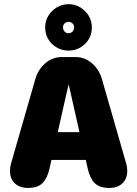

<svg xmlns="http://www.w3.org/2000/svg" viewBox="-20 -893 659 922"><path d="M114 9.5Q75 9.5 51.5 -12.2Q28 -34 28 -73Q28 -81 29 -89.2Q30 -97.5 32.5 -106L149.5 -513Q162.5 -559 197.2 -589Q232 -619 275.5 -619H343.5Q387 -619 421.8 -589Q456.5 -559 469.5 -513L586.5 -106Q589 -97.5 590 -89.2Q591 -81 591 -73Q591 -34 567.5 -12.2Q544 9.5 505 9.5Q457.5 9.5 434.5 -14Q411.5 -37.5 401 -84.5L392 -125H227L218 -84.5Q207.5 -37.5 184.5 -14Q161.5 9.5 114 9.5ZM257.5 -258.5H361.5L320 -443Q317 -456 314.5 -467.2Q312 -478.5 309.5 -488Q307.5 -478.5 304.8 -467.2Q302 -456 299 -443ZM310 -650Q263.5 -650 230.2 -681.8Q197 -713.5 197 -762Q197 -792.5 212.2 -817.5Q227.5 -842.5 253.2 -857.8Q279 -873 310 -873Q340 -873 365.2 -857.8Q390.5 -842.5 405.8 -817.5Q421 -792.5 421 -762Q421 -713.5 387.8 -681.8Q354.5 -650 310 -650ZM310 -733.5Q320.5 -733.5 328.2 -741.5Q336 -749.5 336 -762Q336 -772.5 328.2 -780.2Q320.5 -788 310 -788Q297.5 -788 290 -780.2Q282.5 -772.5 282.5 -762Q282.5 -749.5 290 -741.5Q297.5 -733.5 310 -733.5Z"/></svg>

Font: Sono ExtraLight Monospace ExtraBold
Style: Regular
Weight: 800
Version: Version 2.112